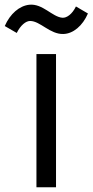

<svg xmlns="http://www.w3.org/2000/svg" viewBox="-29 -794 393 814"><path d="M125.5 0H208.5V-564.9H125.5ZM42 -654.3C58.1 -687 80.6 -705.1 98.6 -705.1C141.6 -705.1 183.1 -647.9 239.7 -649.9C281.2 -650.9 321.3 -684.6 343.8 -736.8L293 -766.6C276.9 -733.4 253.4 -717.3 235.4 -718.8C192.4 -722.2 151.9 -779.8 95.2 -773.9C53.2 -769.5 13.7 -735.4 -8.8 -683.6Z"/></svg>

Font: Duru Sans
Style: Regular
Weight: 400
Designer: Onur Yazıcıgil
Foundry: Onur Yazıcıgil
Version: Version 1.002